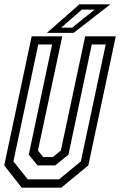

<svg xmlns="http://www.w3.org/2000/svg" viewBox="-22 -868 556 888"><path d="M78.5 0 -2.5 -103 124.5 -700H266L153.5 -172L177.5 -141.5H222.5L259.5 -172L372 -700H513.5L386.5 -103L261.5 0ZM106.5 -38.5H251L352 -121.5L467 -662.5H402.5L294.5 -152.5L233 -103H151.5L111 -152.5L219 -662.5H155L40 -121.5ZM195 -716 345 -848H488.5L318.5 -716ZM261 -740H311.5L415.5 -823.5H356.5Z"/></svg>

Font: Tourney Condensed Regular
Style: Italic
Weight: 400
Width: 3
Italic angle: -12°
Designer: Tyler Finck
Foundry: Etcetera Type Co
Version: Version 1.010; ttfautohint (v1.8.3)